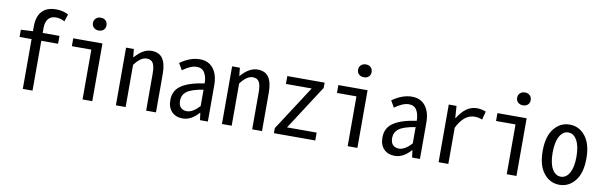

<svg xmlns="http://www.w3.org/2000/svg" viewBox="-50 -1276 5601 1783"><g transform="rotate(10 2750.0 -384.0)"><path d="M483.4 -753.9 460.9 -684.6Q422.9 -707 377.9 -707Q331.1 -707 306.2 -676.8Q281.2 -646.5 281.2 -590.8V-543.9H439.5V-469.7H281.2V0H189.5V-469.7H76.2V-538.1L189.5 -543.9V-591.8Q189.5 -682.6 234.4 -731.9Q279.3 -781.2 368.2 -781.2Q430.7 -781.2 483.4 -753.9Z M752.9 0V-469.7H569.3V-543.9H844.7V0ZM724.6 -715.8Q724.6 -743.2 742.7 -760.3Q760.7 -777.3 789.1 -777.3Q817.4 -777.3 835 -760.3Q852.5 -743.2 852.5 -715.8Q852.5 -688.5 835 -672.4Q817.4 -656.2 789.1 -656.2Q760.7 -656.2 742.7 -672.9Q724.6 -689.5 724.6 -715.8Z M1067.4 0V-543.9H1140.6L1148.4 -468.8H1152.3Q1227.5 -555.7 1306.6 -555.7Q1378.9 -555.7 1412.1 -507.3Q1445.3 -459 1445.3 -360.4V0H1352.5V-349.6Q1352.5 -417 1335 -447.3Q1317.4 -477.5 1274.4 -477.5Q1217.8 -477.5 1159.2 -397.5V0Z M1698.2 12.7Q1633.8 12.7 1595.2 -26.4Q1556.6 -65.4 1556.6 -136.7Q1556.6 -225.6 1627 -273.9Q1697.3 -322.3 1843.8 -343.8Q1843.8 -404.3 1820.3 -443.4Q1796.9 -482.4 1746.1 -482.4Q1689.5 -482.4 1613.3 -426.8L1577.1 -489.3Q1671.9 -556.6 1761.7 -556.6Q1844.7 -556.6 1889.6 -499Q1934.6 -441.4 1934.6 -341.8V0H1860.4L1851.6 -67.4H1848.6Q1778.3 12.7 1698.2 12.7ZM1724.6 -60.5Q1780.3 -60.5 1843.8 -129.9V-284.2Q1734.4 -266.6 1690.4 -234.4Q1646.5 -202.1 1646.5 -146.5Q1646.5 -102.5 1668 -81.5Q1689.5 -60.5 1724.6 -60.5Z M2067.4 0V-543.9H2140.6L2148.4 -468.8H2152.3Q2227.5 -555.7 2306.6 -555.7Q2378.9 -555.7 2412.1 -507.3Q2445.3 -459 2445.3 -360.4V0H2352.5V-349.6Q2352.5 -417 2335 -447.3Q2317.4 -477.5 2274.4 -477.5Q2217.8 -477.5 2159.2 -397.5V0Z M2557.6 0V-47.9L2831.1 -469.7H2587.9V-543.9H2939.5V-494.1L2668 -74.2H2947.3V0Z M3252.9 0V-469.7H3069.3V-543.9H3344.7V0ZM3224.6 -715.8Q3224.6 -743.2 3242.7 -760.3Q3260.7 -777.3 3289.1 -777.3Q3317.4 -777.3 3335 -760.3Q3352.5 -743.2 3352.5 -715.8Q3352.5 -688.5 3335 -672.4Q3317.4 -656.2 3289.1 -656.2Q3260.7 -656.2 3242.7 -672.9Q3224.6 -689.5 3224.6 -715.8Z M3698.2 12.7Q3633.8 12.7 3595.2 -26.4Q3556.6 -65.4 3556.6 -136.7Q3556.6 -225.6 3627 -273.9Q3697.3 -322.3 3843.8 -343.8Q3843.8 -404.3 3820.3 -443.4Q3796.9 -482.4 3746.1 -482.4Q3689.5 -482.4 3613.3 -426.8L3577.1 -489.3Q3671.9 -556.6 3761.7 -556.6Q3844.7 -556.6 3889.6 -499Q3934.6 -441.4 3934.6 -341.8V0H3860.4L3851.6 -67.4H3848.6Q3778.3 12.7 3698.2 12.7ZM3724.6 -60.5Q3780.3 -60.5 3843.8 -129.9V-284.2Q3734.4 -266.6 3690.4 -234.4Q3646.5 -202.1 3646.5 -146.5Q3646.5 -102.5 3668 -81.5Q3689.5 -60.5 3724.6 -60.5Z M4110.4 0V-543.9H4183.6L4191.4 -431.6H4195.3Q4271.5 -555.7 4374 -555.7Q4416 -555.7 4460 -539.1L4439.5 -460Q4406.2 -474.6 4367.2 -474.6Q4267.6 -474.6 4202.1 -341.8V0Z M4752.9 0V-469.7H4569.3V-543.9H4844.7V0ZM4724.6 -715.8Q4724.6 -743.2 4742.7 -760.3Q4760.7 -777.3 4789.1 -777.3Q4817.4 -777.3 4835 -760.3Q4852.5 -743.2 4852.5 -715.8Q4852.5 -688.5 4835 -672.4Q4817.4 -656.2 4789.1 -656.2Q4760.7 -656.2 4742.7 -672.9Q4724.6 -689.5 4724.6 -715.8Z M5043.9 -271.5Q5043.9 -409.2 5102.5 -482.4Q5161.1 -555.7 5250 -555.7Q5338.9 -555.7 5397.5 -482.4Q5456.1 -409.2 5456.1 -271.5Q5456.1 -134.8 5397.5 -61.5Q5338.9 11.7 5250 11.7Q5161.1 11.7 5102.5 -61.5Q5043.9 -134.8 5043.9 -271.5ZM5362.3 -271.5Q5362.3 -371.1 5331.5 -426.3Q5300.8 -481.4 5250 -481.4Q5199.2 -481.4 5168.5 -426.3Q5137.7 -371.1 5137.7 -271.5Q5137.7 -172.9 5168.5 -118.7Q5199.2 -64.5 5250 -64.5Q5300.8 -64.5 5331.5 -118.7Q5362.3 -172.9 5362.3 -271.5Z"/></g></svg>

Font: Gen Shin Gothic Monospace Regular
Style: Regular
Weight: 400
Designer: [Source Han Sans]
Ryoko NISHIZUKA  (kana & ideographs); Paul D. Hunt (Latin, Greek & Cyrillic); Wenlong ZHANG  (bopomofo
Version: Version 1.002.20150607